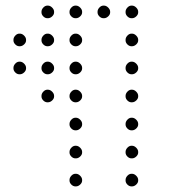

<svg xmlns="http://www.w3.org/2000/svg" viewBox="-20 -693 640 685"><path d="M149 -673Q141 -673 134.5 -666Q128 -659 128 -651V-649Q128 -641 134.5 -634.5Q141 -628 149 -628H151Q159 -628 166 -634.5Q173 -641 173 -649V-651Q173 -659 166 -666Q159 -673 151 -673ZM249 -673Q241 -673 234.5 -666Q228 -659 228 -651V-649Q228 -641 234.5 -634.5Q241 -628 249 -628H251Q259 -628 266 -634.5Q273 -641 273 -649V-651Q273 -659 266 -666Q259 -673 251 -673ZM349 -673Q341 -673 334.5 -666Q328 -659 328 -651V-649Q328 -641 334.5 -634.5Q341 -628 349 -628H351Q359 -628 366 -634.5Q373 -641 373 -649V-651Q373 -659 366 -666Q359 -673 351 -673ZM449 -673Q441 -673 434.5 -666Q428 -659 428 -651V-649Q428 -641 434.5 -634.5Q441 -628 449 -628H451Q459 -628 466 -634.5Q473 -641 473 -649V-651Q473 -659 466 -666Q459 -673 451 -673ZM49 -573Q41 -573 34.5 -566Q28 -559 28 -551V-549Q28 -541 34.5 -534.5Q41 -528 49 -528H51Q59 -528 66 -534.5Q73 -541 73 -549V-551Q73 -559 66 -566Q59 -573 51 -573ZM149 -573Q141 -573 134.5 -566Q128 -559 128 -551V-549Q128 -541 134.5 -534.5Q141 -528 149 -528H151Q159 -528 166 -534.5Q173 -541 173 -549V-551Q173 -559 166 -566Q159 -573 151 -573ZM249 -573Q241 -573 234.5 -566Q228 -559 228 -551V-549Q228 -541 234.5 -534.5Q241 -528 249 -528H251Q259 -528 266 -534.5Q273 -541 273 -549V-551Q273 -559 266 -566Q259 -573 251 -573ZM449 -573Q441 -573 434.5 -566Q428 -559 428 -551V-549Q428 -541 434.5 -534.5Q441 -528 449 -528H451Q459 -528 466 -534.5Q473 -541 473 -549V-551Q473 -559 466 -566Q459 -573 451 -573ZM49 -473Q41 -473 34.5 -466Q28 -459 28 -451V-449Q28 -441 34.5 -434.5Q41 -428 49 -428H51Q59 -428 66 -434.5Q73 -441 73 -449V-451Q73 -459 66 -466Q59 -473 51 -473ZM149 -473Q141 -473 134.5 -466Q128 -459 128 -451V-449Q128 -441 134.5 -434.5Q141 -428 149 -428H151Q159 -428 166 -434.5Q173 -441 173 -449V-451Q173 -459 166 -466Q159 -473 151 -473ZM249 -473Q241 -473 234.5 -466Q228 -459 228 -451V-449Q228 -441 234.5 -434.5Q241 -428 249 -428H251Q259 -428 266 -434.5Q273 -441 273 -449V-451Q273 -459 266 -466Q259 -473 251 -473ZM449 -473Q441 -473 434.5 -466Q428 -459 428 -451V-449Q428 -441 434.5 -434.5Q441 -428 449 -428H451Q459 -428 466 -434.5Q473 -441 473 -449V-451Q473 -459 466 -466Q459 -473 451 -473ZM149 -373Q141 -373 134.5 -366Q128 -359 128 -351V-349Q128 -341 134.5 -334.5Q141 -328 149 -328H151Q159 -328 166 -334.5Q173 -341 173 -349V-351Q173 -359 166 -366Q159 -373 151 -373ZM249 -373Q241 -373 234.5 -366Q228 -359 228 -351V-349Q228 -341 234.5 -334.5Q241 -328 249 -328H251Q259 -328 266 -334.5Q273 -341 273 -349V-351Q273 -359 266 -366Q259 -373 251 -373ZM449 -373Q441 -373 434.5 -366Q428 -359 428 -351V-349Q428 -341 434.5 -334.5Q441 -328 449 -328H451Q459 -328 466 -334.5Q473 -341 473 -349V-351Q473 -359 466 -366Q459 -373 451 -373ZM249 -273Q241 -273 234.5 -266Q228 -259 228 -251V-249Q228 -241 234.5 -234.5Q241 -228 249 -228H251Q259 -228 266 -234.5Q273 -241 273 -249V-251Q273 -259 266 -266Q259 -273 251 -273ZM449 -273Q441 -273 434.5 -266Q428 -259 428 -251V-249Q428 -241 434.5 -234.5Q441 -228 449 -228H451Q459 -228 466 -234.5Q473 -241 473 -249V-251Q473 -259 466 -266Q459 -273 451 -273ZM249 -173Q241 -173 234.5 -166Q228 -159 228 -151V-149Q228 -141 234.5 -134.5Q241 -128 249 -128H251Q259 -128 266 -134.5Q273 -141 273 -149V-151Q273 -159 266 -166Q259 -173 251 -173ZM449 -173Q441 -173 434.5 -166Q428 -159 428 -151V-149Q428 -141 434.5 -134.5Q441 -128 449 -128H451Q459 -128 466 -134.5Q473 -141 473 -149V-151Q473 -159 466 -166Q459 -173 451 -173ZM249 -73Q241 -73 234.5 -66Q228 -59 228 -51V-49Q228 -41 234.5 -34.5Q241 -28 249 -28H251Q259 -28 266 -34.5Q273 -41 273 -49V-51Q273 -59 266 -66Q259 -73 251 -73ZM449 -73Q441 -73 434.5 -66Q428 -59 428 -51V-49Q428 -41 434.5 -34.5Q441 -28 449 -28H451Q459 -28 466 -34.5Q473 -41 473 -49V-51Q473 -59 466 -66Q459 -73 451 -73Z"/></svg>

Font: Doto Rounded Light
Style: Regular
Weight: 300
Monospace: yes
Version: Version 1.000